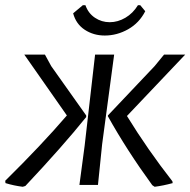

<svg xmlns="http://www.w3.org/2000/svg" viewBox="-26 -708 729 735"><path d="M-5 -7 -6 -16Q134 -154 230 -266L67 -499H146L170 -455L304 -266V-260Q215 -149 71 4L61 7Q28 3 -5 -7ZM298 -150 338 -499H411L365 -156L349 0H278ZM557 1Q460 -132 387 -263V-266L566 -455L602 -499H683L460 -264Q540 -134 634 -14L635 -7Q598 3 566 7ZM530 -665Q507 -620 464.5 -596Q422 -572 375 -572Q332 -572 298.5 -594Q265 -616 254 -657L291 -688H301Q312 -657 337.5 -640Q363 -623 394 -623Q425 -623 454 -640Q483 -657 502 -688H511Z"/></svg>

Font: Alegreya Sans SC
Style: Italic
Weight: 400
Italic angle: -7°
Designer: Juan Pablo del Peral
Foundry: Huerta Tipografica
Version: Version 2.008; ttfautohint (v1.6)